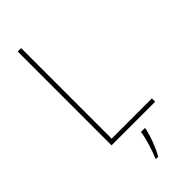

<svg xmlns="http://www.w3.org/2000/svg" viewBox="-294 -763 1033 1033"><g transform="rotate(-45 223.0 -246.5)"><path d="M94 0H426V-25H120V-714H94ZM287 68V61H257C252 103 227 181 212 214V221H228C255 175 275 118 287 68Z"/></g></svg>

Font: Noto Sans Sinhala UI SemiCondensed Thin
Style: Regular
Weight: 100
Width: 4
Designer: Jelle Bosma - Monotype Design Team
Foundry: Monotype Imaging Inc.
Version: Version 2.006